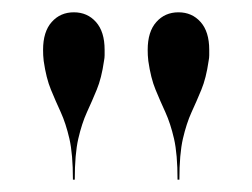

<svg xmlns="http://www.w3.org/2000/svg" viewBox="-20 -780 410 312"><path d="M319 -681Q315 -653 307.2 -634.2Q299.5 -615.5 291.2 -597.5Q283 -579.5 277.2 -554.5Q271.5 -529.5 271.5 -488H268.5Q268.5 -529.5 262.8 -554.5Q257 -579.5 248.8 -597.5Q240.5 -615.5 232.8 -634.2Q225 -653 221 -681Q220.5 -686 220.2 -690.2Q220 -694.5 220 -699Q220 -728.5 234 -744.2Q248 -760 270 -760Q292 -760 306 -744.2Q320 -728.5 320 -699Q320 -694.5 320 -690.2Q320 -686 319 -681ZM149 -681Q145 -653 137.2 -634.2Q129.5 -615.5 121.2 -597.5Q113 -579.5 107.2 -554.5Q101.5 -529.5 101.5 -488H98.5Q98.5 -529.5 92.8 -554.5Q87 -579.5 78.8 -597.5Q70.5 -615.5 62.8 -634.2Q55 -653 51 -681Q50.5 -686 50.2 -690.2Q50 -694.5 50 -699Q50 -728.5 64 -744.2Q78 -760 100 -760Q122 -760 136 -744.2Q150 -728.5 150 -699Q150 -694.5 150 -690.2Q150 -686 149 -681Z"/></svg>

Font: Bodoni* 72pt
Style: Regular
Weight: 400
Version: Version 2.3